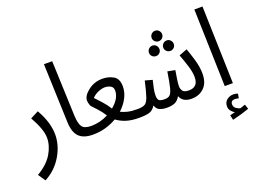

<svg xmlns="http://www.w3.org/2000/svg" viewBox="-165 -1010 2148 1617"><g transform="rotate(-20 909.5 -201.5)"><path d="M226 -106Q226 -155 210 -212.5Q194 -270 155 -339L82 -302Q152 -178 152 -103Q152 -33 110 38Q68 109 -27 165L17 230Q115 178 170.5 84.5Q226 -9 226 -106Z M577 -34Q577 -69 537 -69Q477 -69 456 -97.5Q435 -126 432 -199L413 -694H339L358 -167Q361 -77 401.5 -36Q442 5 527 5Q556 5 566.5 -6.5Q577 -18 577 -34Z M941 5Q991 5 991 -34Q991 -69 951 -69Q898 -69 863 -77.5Q828 -86 803 -99Q848 -140 874 -190Q900 -240 900 -291Q900 -362 855.5 -386.5Q811 -411 759 -411Q686 -411 630.5 -368Q575 -325 575 -282Q575 -270 580 -252Q585 -234 589 -229Q605 -211 634.5 -180Q664 -149 690 -107Q616 -69 537 -69L527 5Q586 5 640 -10.5Q694 -26 740 -53Q778 -25 825.5 -10Q873 5 941 5ZM637 -283Q660 -308 693 -322Q726 -336 754 -336Q780 -336 803.5 -324Q827 -312 827 -280Q827 -211 750 -147Q722 -191 690 -226Q658 -261 637 -283Z M1361 -591Q1361 -611 1347.5 -625Q1334 -639 1315 -639Q1295 -639 1281 -625Q1267 -611 1267 -591Q1267 -572 1281 -558.5Q1295 -545 1315 -545Q1334 -545 1347.5 -558.5Q1361 -572 1361 -591ZM1297 -481Q1297 -501 1283.5 -515Q1270 -529 1251 -529Q1231 -529 1217 -515Q1203 -501 1203 -481Q1203 -462 1217 -448.5Q1231 -435 1251 -435Q1270 -435 1283.5 -448.5Q1297 -462 1297 -481ZM1425 -481Q1425 -501 1411.5 -515Q1398 -529 1379 -529Q1359 -529 1345 -515Q1331 -501 1331 -481Q1331 -462 1345 -448.5Q1359 -435 1379 -435Q1398 -435 1411.5 -448.5Q1425 -462 1425 -481ZM1410 5Q1478 5 1522.5 -38Q1567 -81 1567 -164Q1567 -221 1548 -287Q1529 -353 1511 -401L1438 -373Q1460 -315 1477.5 -258.5Q1495 -202 1495 -158Q1495 -69 1412 -69Q1370 -69 1357 -88Q1344 -107 1344 -132Q1344 -157 1351 -199.5Q1358 -242 1362 -269L1295 -282Q1280 -184 1268 -139Q1256 -94 1239.5 -81.5Q1223 -69 1196 -69Q1150 -69 1140.5 -85Q1131 -101 1132 -130Q1133 -159 1138 -182.5Q1143 -206 1155 -257L1090 -275Q1069 -180 1053.5 -136Q1038 -92 1016 -80.5Q994 -69 951 -69L941 5Q995 5 1029 -4Q1063 -13 1087 -52Q1098 -17 1125.5 -6Q1153 5 1188 5Q1232 5 1260 -7Q1288 -19 1308 -55Q1331 5 1410 5Z M1780 0 1760 -694H1687L1707 0ZM1827 247 1813 205Q1795 212 1769 220Q1757 220 1734.5 206Q1712 192 1712 166Q1712 132 1751 132Q1759 132 1767 134Q1775 136 1783 137L1790 98Q1773 90 1751 90Q1717 90 1691.5 110.5Q1666 131 1666 168Q1666 191 1680 208.5Q1694 226 1712 236Q1702 238 1691.5 240.5Q1681 243 1666 247L1676 291Q1711 283 1753.5 270.5Q1796 258 1827 247Z"/></g></svg>

Font: Noto Sans Arabic Condensed
Style: Regular
Weight: 400
Width: 3
Designer: Nadine Chahine
Foundry: Monotype Imaging Inc.
Version: 1.001